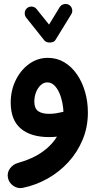

<svg xmlns="http://www.w3.org/2000/svg" viewBox="-20 -662 503 984"><path d="M334.4 -636.6Q322.3 -644 307.9 -640.7Q293.5 -637.3 286 -625.6L231.4 -536L167.8 -615.1Q159.3 -626.3 144.8 -628Q130.2 -629.6 119.4 -621Q108.5 -612.4 106.9 -597.7Q105.3 -583 113.9 -572.1L207.6 -454.5Q213.5 -447.4 225 -444.9Q236.5 -442.5 247.8 -445.7Q259.2 -448.9 264.3 -457.3L345.3 -589Q352.8 -601.1 349.4 -615.1Q346.1 -629.2 334.4 -636.6ZM225.1 -365.5Q172.2 -365.5 129.1 -334.2Q85.9 -302.9 60.4 -250.7Q34.9 -198.5 34.9 -136.1Q34.9 -47 86.4 -3.2Q137.8 40.6 232.4 40.6Q279.5 40.6 333 27.6Q356.1 21.5 369.1 -1Q382.1 -23.6 373.8 -49Q366.7 -70.3 346 -82.2Q325.3 -94 302 -88.3Q286.1 -84.5 268.2 -81.5Q250.4 -78.6 231.3 -78.6Q194.9 -78.6 175.4 -92.6Q155.9 -106.6 155.9 -141.2Q155.9 -166.5 164.6 -189Q173.3 -211.5 188.5 -225.6Q203.6 -239.7 222.2 -239.7Q242.4 -239.7 257.9 -224.9Q273.3 -210.1 283.8 -186.3Q294.3 -162.5 299.8 -134.6Q305.3 -106.7 305.3 -80.4Q305.3 -22.7 278.3 27.3Q251.3 77.3 199.5 114.7Q147.6 152.2 72.4 172.9Q47 179.9 31.3 201.2Q15.6 222.5 20.6 248.8Q25.6 274.8 48.2 290.3Q70.7 305.8 96.4 300.8Q163.3 287.2 223.6 253.4Q283.8 219.6 330.3 168.9Q376.8 118.2 403.6 53.7Q430.4 -10.7 430.4 -85.2Q430.4 -142 415.6 -192.4Q400.9 -242.9 373.7 -281.9Q346.6 -320.9 308.9 -343.2Q271.2 -365.5 225.1 -365.5Z"/></svg>

Font: Mikhak VF
Style: Regular
Weight: 100
Designer: Amin Abedi
Version: Version 3.001